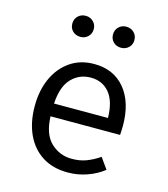

<svg xmlns="http://www.w3.org/2000/svg" viewBox="-116 -866 847 968"><g transform="rotate(15 307.5 -381.5)"><path d="M170.8 -239.5Q174.4 -145.6 220.3 -102.8Q266.2 -60 328.7 -60Q370.3 -60 403.6 -72.3Q436.9 -84.6 472.8 -108.7L513.3 -51.8Q475.9 -22.1 427.2 -5.1Q378.5 11.8 327.7 11.8Q248.7 11.8 193.6 -23.6Q138.5 -59 109.5 -122.3Q80.5 -185.6 80.5 -269.2Q80.5 -351.3 109.5 -414.9Q138.5 -478.5 191.5 -514.9Q244.6 -551.3 316.4 -551.3Q418.5 -551.3 477.2 -480.5Q535.9 -409.7 535.9 -286.7Q535.9 -272.8 535.1 -260.5Q534.4 -248.2 533.8 -239.5ZM317.4 -480.5Q257.4 -480.5 216.9 -437.9Q176.4 -395.4 171.3 -306.2H452.8Q451.3 -392.8 414.9 -436.7Q378.5 -480.5 317.4 -480.5ZM212.3 -665.1Q187.7 -665.1 171.8 -680.5Q155.9 -695.9 155.9 -719.5Q155.9 -743.6 171.8 -759.2Q187.7 -774.9 212.3 -774.9Q235.4 -774.9 251.5 -759.2Q267.7 -743.6 267.7 -719.5Q267.7 -695.9 251.5 -680.5Q235.4 -665.1 212.3 -665.1ZM423.6 -665.1Q400 -665.1 384.1 -680.5Q368.2 -695.9 368.2 -719.5Q368.2 -743.6 384.1 -759.2Q400 -774.9 423.6 -774.9Q447.7 -774.9 463.8 -759.2Q480 -743.6 480 -719.5Q480 -695.9 463.8 -680.5Q447.7 -665.1 423.6 -665.1Z"/></g></svg>

Font: FiraCode Nerd Font
Style: Regular
Weight: 400
Designer: Carrois Corporate, Edenspiekermann AG, Nikita Prokopov
Foundry: Carrois Corporate, Edenspiekermann AG, Nikita Prokopov
Version: Version 6.002;Nerd Fonts 2.1.0